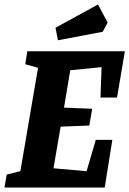

<svg xmlns="http://www.w3.org/2000/svg" viewBox="-34 -838 578 858"><path d="M489 -402H415L420 -538L280 -524L252 -357L378 -352L365 -277L237 -272L205 -86L353 -73L394 -213H468L434 0H-14L-4 -58L57 -73L136 -535L79 -551L88 -609H524ZM225 -658 214 -714 404 -818 447 -737 425 -696Z"/></svg>

Font: Grenze
Style: Bold Italic
Weight: 700
Italic angle: -10°
Designer: Renata Polastri
Foundry: Omnibus-Type
Version: Version 1.002; ttfautohint (v1.8)